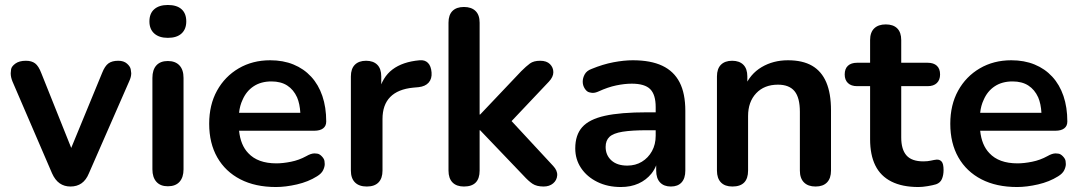

<svg xmlns="http://www.w3.org/2000/svg" viewBox="-20 -741 4340 771"><path d="M263 8Q238 8 219.5 -5Q201 -18 189 -45L30 -414Q23 -431 23 -447Q23 -451 24.5 -462.5Q26 -474 41.5 -485.5Q57 -497 84 -497Q107 -497 121 -486.5Q135 -476 146 -447L266 -147L390 -448Q401 -476 415.5 -486.5Q430 -497 455 -497Q477 -497 490 -485.5Q503 -474 505 -462.5Q507 -451 507 -447Q507 -432 499 -415L337 -45Q326 -18 307.5 -5Q289 8 263 8Z M654 7Q624 7 608 -11Q592 -29 592 -61V-428Q592 -461 608 -478.5Q624 -496 654 -496Q684 -496 700.5 -478.5Q717 -461 717 -428V-61Q717 -29 701 -11Q685 7 654 7ZM654 -589Q619 -589 599.5 -606.5Q580 -624 580 -655Q580 -687 599.5 -704Q619 -721 654 -721Q690 -721 709 -704Q728 -687 728 -655Q728 -624 709 -606.5Q690 -589 654 -589Z M1088 10Q1005 10 945 -21Q885 -52 852.5 -109Q820 -166 820 -244Q820 -320 851.5 -377Q883 -434 938.5 -466.5Q994 -499 1065 -499Q1117 -499 1158.5 -482Q1200 -465 1229.5 -433Q1259 -401 1274.5 -355.5Q1290 -310 1290 -253Q1290 -235 1277.5 -225.5Q1265 -216 1242 -216H940Q946 -158 977 -126Q1015 -85 1090 -85Q1116 -85 1148.5 -91.5Q1181 -98 1210 -114Q1229 -125 1243 -125Q1245 -125 1254 -124Q1263 -123 1272.5 -113Q1282 -103 1283 -94Q1284 -85 1284 -82Q1284 -71 1277.5 -57.5Q1271 -44 1253 -33Q1218 -11 1172.5 -0.5Q1127 10 1088 10ZM1173 -350Q1159 -381 1133.5 -397.5Q1108 -414 1070 -414Q1028 -414 998.5 -394.5Q969 -375 954 -340Q943 -317 940 -288H1186Q1184 -324 1173 -350Z M1453 8Q1422 8 1405.5 -8.5Q1389 -25 1389 -56V-434Q1389 -465 1405 -481Q1421 -497 1450 -497Q1479 -497 1495 -481Q1511 -465 1511 -434V-371H1501Q1515 -431 1556 -462Q1597 -493 1665 -499Q1686 -501 1698.5 -488.5Q1711 -476 1713 -450Q1715 -425 1701.5 -409.5Q1688 -394 1661 -391L1639 -389Q1578 -383 1547 -351.5Q1516 -320 1516 -263V-56Q1516 -25 1500 -8.5Q1484 8 1453 8Z M1843 8Q1813 8 1797 -8.5Q1781 -25 1781 -56V-650Q1781 -681 1797 -697Q1813 -713 1843 -713Q1873 -713 1889.5 -697Q1906 -681 1906 -650V-281H1908L2073 -455Q2093 -475 2108 -486Q2123 -497 2149 -497Q2175 -497 2188.5 -483.5Q2202 -470 2202 -451Q2202 -432 2184 -413L2010 -229V-281L2201 -75Q2219 -56 2217.5 -36.5Q2216 -17 2201 -4.5Q2186 8 2163 8Q2135 8 2118.5 -3Q2102 -14 2082 -36L1908 -218H1906V-56Q1906 8 1843 8Z M2473 10Q2420 10 2378.5 -10.5Q2337 -31 2313.5 -66Q2290 -101 2290 -145Q2290 -199 2318 -230.5Q2346 -262 2409 -276Q2472 -290 2578 -290H2613V-311Q2613 -361 2591 -383Q2569 -405 2517 -405Q2488 -405 2454.5 -398Q2421 -391 2384 -374Q2371 -368 2360 -368Q2355 -368 2345.5 -370.5Q2336 -373 2328 -385.5Q2320 -398 2320 -413Q2320 -428 2328 -442.5Q2336 -457 2355 -464Q2401 -483 2443.5 -491Q2486 -499 2521 -499Q2593 -499 2639.5 -477Q2686 -455 2709 -410.5Q2732 -366 2732 -296V-56Q2732 -25 2717 -8.5Q2702 8 2674 8Q2646 8 2630.5 -8.5Q2615 -25 2615 -56V-77Q2608 -59 2596 -44Q2575 -18 2544 -4Q2513 10 2473 10ZM2480 -212Q2443 -206 2427.5 -191.5Q2412 -177 2412 -151Q2412 -118 2435 -97Q2458 -76 2499 -76Q2532 -76 2557.5 -91.5Q2583 -107 2598 -134Q2613 -161 2613 -196V-218H2579Q2517 -218 2480 -212Z M2921 8Q2891 8 2875 -8.5Q2859 -25 2859 -56V-434Q2859 -465 2875 -481Q2891 -497 2920 -497Q2949 -497 2965 -481Q2981 -465 2981 -434V-366L2970 -391Q2992 -444 3038.5 -471.5Q3085 -499 3144 -499Q3203 -499 3241 -477Q3279 -455 3298 -410.5Q3317 -366 3317 -298V-56Q3317 -25 3301 -8.5Q3285 8 3255 8Q3225 8 3208.5 -8.5Q3192 -25 3192 -56V-292Q3192 -349 3170.5 -375Q3149 -401 3104 -401Q3049 -401 3016.5 -366.5Q2984 -332 2984 -275V-56Q2984 8 2921 8Z M3668 10Q3603 10 3559.5 -12Q3516 -34 3495 -76.5Q3474 -119 3474 -182V-395H3422Q3398 -395 3385 -407.5Q3372 -420 3372 -442Q3372 -465 3385 -477Q3398 -489 3422 -489H3474V-580Q3474 -611 3490.5 -627Q3507 -643 3537 -643Q3567 -643 3583 -627Q3599 -611 3599 -580V-489H3705Q3729 -489 3742 -477Q3755 -465 3755 -442Q3755 -420 3742 -407.5Q3729 -395 3705 -395H3599V-189Q3599 -141 3620 -117Q3641 -93 3688 -93Q3705 -93 3718 -96Q3731 -99 3741 -100Q3753 -101 3761 -92.5Q3769 -84 3769 -58Q3769 -38 3762.5 -22.5Q3756 -7 3739 -1Q3726 3 3705 6.5Q3684 10 3668 10Z M4064 10Q3981 10 3921 -21Q3861 -52 3828.5 -109Q3796 -166 3796 -244Q3796 -320 3827.5 -377Q3859 -434 3914.5 -466.5Q3970 -499 4041 -499Q4093 -499 4134.5 -482Q4176 -465 4205.5 -433Q4235 -401 4250.5 -355.5Q4266 -310 4266 -253Q4266 -235 4253.5 -225.5Q4241 -216 4218 -216H3916Q3922 -158 3953 -126Q3991 -85 4066 -85Q4092 -85 4124.5 -91.5Q4157 -98 4186 -114Q4205 -125 4219 -125Q4221 -125 4230 -124Q4239 -123 4248.5 -113Q4258 -103 4259 -94Q4260 -85 4260 -82Q4260 -71 4253.5 -57.5Q4247 -44 4229 -33Q4194 -11 4148.5 -0.5Q4103 10 4064 10ZM4149 -350Q4135 -381 4109.5 -397.5Q4084 -414 4046 -414Q4004 -414 3974.5 -394.5Q3945 -375 3930 -340Q3919 -317 3916 -288H4162Q4160 -324 4149 -350Z"/></svg>

Font: Nunito
Style: Bold
Weight: 700
Designer: Vernon Adams
Foundry: Vernon Adams
Version: Version 3.602